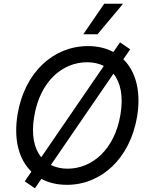

<svg xmlns="http://www.w3.org/2000/svg" viewBox="-20 -984 805 1034"><path d="M168 30.2 202.8 -20.6C241.8 0.4 288.4 11.4 340.6 11.4C524.1 11.4 680 -128.6 718.4 -356.2C740.8 -492.9 710.9 -599.8 644.2 -664.8L681.1 -718.4L626.4 -756L590.6 -703.8C551.8 -724.8 505.7 -735.8 453.8 -735.8C268.5 -735.8 112.9 -595.9 74.6 -368.3C52.2 -231.5 82 -124.6 149.1 -59.7L113.3 -7.5ZM164.1 -356.2C195 -545.1 315.7 -648.8 449.2 -648.8C482.6 -648.8 513.1 -642 539.1 -628.9L202.1 -137.1C163.7 -184.3 147.4 -257.8 164.1 -356.2ZM253.9 -95.5 590.9 -587C629.3 -539.8 645.2 -466.3 628.9 -368.3C598 -179.3 476.9 -75.6 343.8 -75.6C310.4 -75.6 280.2 -82.4 253.9 -95.5ZM428.6 -799.4H505L642.8 -963.8H541.2Z"/></svg>

Font: Margiela Sans Text
Style: Italic
Weight: 400
Italic angle: -9.39999°
Designer: Stefan Endress, Andreas Faust
Version: Version 1.100;FEAKit 1.0